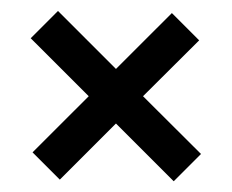

<svg xmlns="http://www.w3.org/2000/svg" viewBox="-20 -528 427 354"><path d="M300.3 -193.8 193.8 -300.3 90.3 -196.8 40 -247.1 143.6 -350.6 36.6 -457.5 86.9 -507.8 193.8 -400.9 296.9 -503.9 347.2 -453.6 243.7 -350.6 350.6 -244.1Z"/></svg>

Font: Greenwashing Machine
Style: Regular
Weight: 400
Designer: Tup Wanders
Foundry: Free font, DO NOT SELL
Version: Version 1.00;August 10, 2023;FontCreator 11.5.0.2430 64-bit